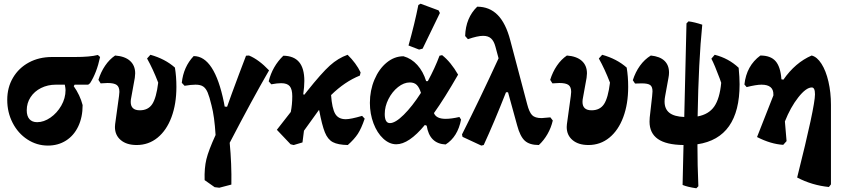

<svg xmlns="http://www.w3.org/2000/svg" viewBox="-20 -773 4541 1034"><path d="M519 -466Q501 -381 465 -325L455 -317H382L377 -309Q411 -261 425 -207Q425 -142 401.5 -92.5Q378 -43 335.5 -16Q293 11 238 11Q178 11 127.5 -22Q77 -55 48 -111.5Q19 -168 19 -235Q19 -302 50 -354.5Q81 -407 135.5 -436.5Q190 -466 260 -466H383Q465 -466 507 -477ZM329 -317H281Q237 -317 201 -299Q165 -281 144.5 -249.5Q124 -218 124 -179Q124 -148 138.5 -131.5Q153 -115 180 -115Q216 -115 251.5 -139.5Q287 -164 310 -204Q333 -244 333 -288Q333 -297 329 -317Z M599 -89Q599 -99 600 -104L621 -256Q623 -272 623 -278Q623 -305 608.5 -315.5Q594 -326 559 -326Q550 -326 522 -324L510 -343Q523 -385 546 -419Q569 -453 600 -474Q653 -470 680.5 -445Q708 -420 708 -378Q708 -372 706 -354L687 -249Q684 -236 684 -224Q684 -179 733 -179Q778 -179 800 -212.5Q822 -246 832 -328Q804 -401 772 -458L790 -478Q869 -456 922 -409Q930 -361 930 -305Q930 -213 903.5 -142Q877 -71 828.5 -31.5Q780 8 716 8Q662 8 630.5 -18.5Q599 -45 599 -89Z M1217 -4Q1228 111 1226 221L1161 238L1136 235L1082 197Q1080 132 1091.5 84.5Q1103 37 1141 -46Q1135 -146 1119 -206Q1108 -252 1098.5 -274.5Q1089 -297 1074.5 -307Q1060 -317 1033 -317Q1010 -317 974 -311L959 -327Q968 -413 1023 -471Q1135 -471 1186 -221L1190 -199L1203 -198Q1222 -253 1267 -373Q1295 -446 1305 -473L1321 -474Q1374 -452 1429 -394Q1337 -235 1217 -4Z M1944 -134Q1926 -81 1907 -52Q1888 -23 1853 8Q1800 7 1772.5 -7.5Q1745 -22 1729.5 -60.5Q1714 -99 1699 -179L1697 -180L1617 -69L1609 -6L1562 8H1561L1545 4L1471 -74L1546 -170Q1554 -210 1554 -255Q1554 -292 1540.5 -308.5Q1527 -325 1494 -325Q1473 -325 1441 -319L1427 -335Q1447 -416 1506 -473Q1563 -472 1591 -438.5Q1619 -405 1619 -337Q1619 -306 1613 -265L1619 -263L1634 -282Q1712 -380 1756.5 -420Q1801 -460 1852 -478Q1898 -433 1922 -383L1918 -366Q1836 -333 1763 -261Q1768 -190 1785 -160.5Q1802 -131 1842 -131Q1869 -131 1930 -149Z M2463 -129Q2445 -36 2380 5Q2293 1 2278 -96L2268 -100Q2182 4 2114 4Q2077 4 2044 -26.5Q2011 -57 1991.5 -108.5Q1972 -160 1972 -219Q1972 -286 1996.5 -344Q2021 -402 2062.5 -436Q2104 -470 2153 -470Q2196 -458 2227.5 -423Q2259 -388 2275 -336H2284Q2322 -406 2347 -473L2361 -476Q2408 -439 2447 -371Q2373 -242 2317 -164Q2329 -133 2380 -133Q2411 -133 2454 -143ZM2247 -273Q2238 -302 2224.5 -315.5Q2211 -329 2187 -329Q2155 -329 2123.5 -304Q2092 -279 2072 -239.5Q2052 -200 2052 -159Q2052 -110 2080 -110Q2109 -110 2154.5 -155Q2200 -200 2247 -273ZM2180 -528Q2213 -645 2233 -746L2245 -753L2342 -717L2349 -703L2256 -511L2237 -506Z M2957 -124Q2948 -85 2928.5 -51Q2909 -17 2882 8Q2832 8 2806.5 -15Q2781 -38 2765 -98L2716 -276H2705Q2640 -111 2585 8L2572 11L2471 -36L2468 -49Q2563 -237 2665 -459L2648 -522Q2640 -552 2624.5 -566Q2609 -580 2582 -580Q2552 -580 2500 -562L2485 -579Q2488 -677 2550 -737Q2616 -737 2660 -692.5Q2704 -648 2728 -556L2819 -212Q2830 -169 2845.5 -153Q2861 -137 2897 -137Q2906 -137 2944 -141Z M3032 -89Q3032 -99 3033 -104L3054 -256Q3056 -272 3056 -278Q3056 -305 3041.5 -315.5Q3027 -326 2992 -326Q2983 -326 2955 -324L2943 -343Q2956 -385 2979 -419Q3002 -453 3033 -474Q3086 -470 3113.5 -445Q3141 -420 3141 -378Q3141 -372 3139 -354L3120 -249Q3117 -236 3117 -224Q3117 -179 3166 -179Q3211 -179 3233 -212.5Q3255 -246 3265 -328Q3237 -401 3205 -458L3223 -478Q3302 -456 3355 -409Q3363 -361 3363 -305Q3363 -213 3336.5 -142Q3310 -71 3261.5 -31.5Q3213 8 3149 8Q3095 8 3063.5 -18.5Q3032 -45 3032 -89Z M3963 -319Q3963 -30 3736 4Q3736 117 3741 230L3730 241Q3682 234 3656 223L3661 8Q3568 7 3523 -24.5Q3478 -56 3478 -118Q3478 -132 3479 -140L3492 -255Q3494 -275 3494 -281Q3494 -306 3481.5 -315Q3469 -324 3436 -324Q3414 -324 3400 -323L3388 -341Q3402 -385 3426.5 -419Q3451 -453 3485 -474Q3534 -469 3558.5 -445.5Q3583 -422 3583 -382Q3583 -369 3580 -354L3562 -255Q3559 -240 3559 -226Q3559 -186 3585 -165.5Q3611 -145 3665 -143L3677 -647L3688 -658Q3720 -654 3762 -640Q3742 -443 3737 -146Q3797 -157 3826.5 -199.5Q3856 -242 3864 -327Q3857 -345 3856 -350Q3828 -425 3811 -457L3829 -478Q3904 -459 3958 -408Q3963 -355 3963 -319Z M4455 -209V220L4444 234Q4353 225 4273 183Q4369 -199 4369 -265Q4369 -302 4352 -302Q4321 -302 4279 -248.5Q4237 -195 4207 -119L4216 -13L4198 7Q4131 3 4057 -35L4145 -259V-264Q4146 -317 4081 -317Q4053 -317 4001 -304L3989 -318Q4000 -419 4075 -474Q4130 -474 4156.5 -444Q4183 -414 4188 -349V-346L4199 -344Q4263 -436 4351 -474Q4380 -467 4404 -429.5Q4428 -392 4441.5 -333.5Q4455 -275 4455 -209Z"/></svg>

Font: Alegreya ExtraBold
Style: Regular
Weight: 800
Designer: Juan Pablo del Peral
Foundry: Huerta Tipografica
Version: Version 2.007; ttfautohint (v1.6)